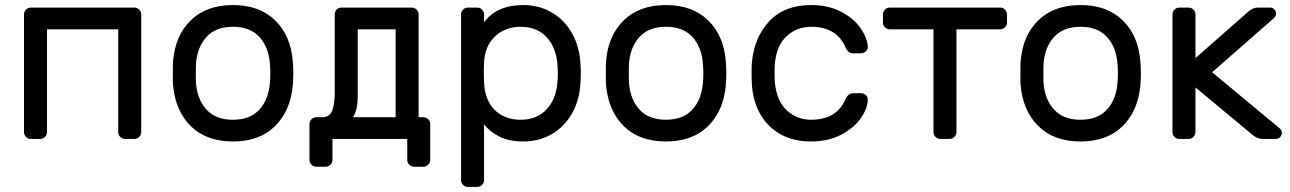

<svg xmlns="http://www.w3.org/2000/svg" viewBox="-20 -550 5108 760"><path d="M539 -493V-27Q539 -16 531 -8Q523 0 512 0H475Q464 0 456 -8Q448 -16 448 -27V-434H166V-27Q166 -16 158 -8Q150 0 139 0H102Q91 0 83 -8Q75 -16 75 -27V-493Q75 -504 83 -512Q91 -520 102 -520H512Q523 -520 531 -512Q539 -504 539 -493Z M1141 -259Q1141 -235 1139 -213Q1130 -111 1068.5 -50.5Q1007 10 902 10Q797 10 735.5 -50.5Q674 -111 665 -213Q664 -224 664 -259Q664 -296 665 -307Q673 -409 735 -469.5Q797 -530 902 -530Q1007 -530 1069 -469.5Q1131 -409 1139 -307Q1141 -285 1141 -259ZM902 -444Q835 -444 798.5 -405Q762 -366 756 -302Q755 -290 755 -259Q755 -229 756 -218Q762 -154 798.5 -115Q835 -76 902 -76Q969 -76 1005.5 -115Q1042 -154 1048 -218Q1050 -240 1050 -259Q1050 -278 1048 -302Q1042 -366 1005.5 -405Q969 -444 902 -444Z M1331 -520H1610Q1621 -520 1629 -512Q1637 -504 1637 -493V-86H1656Q1667 -86 1675 -78Q1683 -70 1683 -59V83Q1683 94 1675 102Q1667 110 1656 110H1619Q1608 110 1600 102Q1592 94 1592 83V0H1296V83Q1296 94 1288 102Q1280 110 1269 110H1232Q1221 110 1213 102Q1205 94 1205 83V-59Q1205 -70 1213 -78Q1221 -86 1232 -86H1255Q1285 -86 1295 -112Q1305 -138 1305 -185V-493Q1305 -504 1312.5 -512Q1320 -520 1331 -520ZM1396 -434V-169Q1396 -114 1377 -86H1546V-434Z M1896 163Q1896 174 1888 182Q1880 190 1869 190H1832Q1821 190 1813 182Q1805 174 1805 163V-493Q1805 -504 1813 -512Q1821 -520 1832 -520H1869Q1880 -520 1888 -512Q1896 -504 1896 -493V-462Q1947 -530 2051 -530Q2113 -530 2163.5 -501Q2214 -472 2244.5 -418Q2275 -364 2278 -292Q2279 -282 2279 -260Q2279 -237 2278 -227Q2275 -155 2244.5 -101.5Q2214 -48 2164 -19Q2114 10 2051 10Q1995 10 1956.5 -9.5Q1918 -29 1896 -58ZM2041 -76Q2106 -76 2144.5 -118Q2183 -160 2187 -232Q2188 -242 2188 -260Q2188 -278 2187 -288Q2183 -360 2144.5 -402Q2106 -444 2041 -444Q1979 -444 1939 -405.5Q1899 -367 1896 -303L1895 -264L1896 -224Q1899 -154 1938 -115Q1977 -76 2041 -76Z M2855 -259Q2855 -235 2853 -213Q2844 -111 2782.5 -50.5Q2721 10 2616 10Q2511 10 2449.5 -50.5Q2388 -111 2379 -213Q2378 -224 2378 -259Q2378 -296 2379 -307Q2387 -409 2449 -469.5Q2511 -530 2616 -530Q2721 -530 2783 -469.5Q2845 -409 2853 -307Q2855 -285 2855 -259ZM2616 -444Q2549 -444 2512.5 -405Q2476 -366 2470 -302Q2469 -290 2469 -259Q2469 -229 2470 -218Q2476 -154 2512.5 -115Q2549 -76 2616 -76Q2683 -76 2719.5 -115Q2756 -154 2762 -218Q2764 -240 2764 -259Q2764 -278 2762 -302Q2756 -366 2719.5 -405Q2683 -444 2616 -444Z M3325 -154Q3332 -169 3339 -175Q3346 -181 3358 -181H3388Q3399 -181 3407 -173.5Q3415 -166 3415 -156Q3415 -122 3388 -83Q3361 -44 3310 -17Q3259 10 3190 10Q3119 10 3067 -20Q3015 -50 2987 -102.5Q2959 -155 2956 -220Q2955 -232 2955 -266Q2955 -290 2956 -300Q2965 -402 3025 -466Q3085 -530 3190 -530Q3259 -530 3309.5 -503.5Q3360 -477 3386.5 -438.5Q3413 -400 3415 -366Q3416 -355 3407.5 -347Q3399 -339 3388 -339H3358Q3346 -339 3339 -345Q3332 -351 3325 -366Q3290 -444 3190 -444Q3135 -444 3094 -407Q3053 -370 3047 -295Q3046 -284 3046 -259Q3046 -236 3047 -225Q3054 -150 3094.5 -113Q3135 -76 3190 -76Q3290 -76 3325 -154Z M3966 -493V-461Q3966 -450 3958 -442Q3950 -434 3939 -434H3766V-27Q3766 -16 3758 -8Q3750 0 3739 0H3702Q3691 0 3683 -8Q3675 -16 3675 -27V-434H3502Q3491 -434 3483 -442Q3475 -450 3475 -461V-493Q3475 -504 3483 -512Q3491 -520 3502 -520H3939Q3950 -520 3958 -512Q3966 -504 3966 -493Z M4496 -259Q4496 -235 4494 -213Q4485 -111 4423.5 -50.5Q4362 10 4257 10Q4152 10 4090.5 -50.5Q4029 -111 4020 -213Q4019 -224 4019 -259Q4019 -296 4020 -307Q4028 -409 4090 -469.5Q4152 -530 4257 -530Q4362 -530 4424 -469.5Q4486 -409 4494 -307Q4496 -285 4496 -259ZM4257 -444Q4190 -444 4153.5 -405Q4117 -366 4111 -302Q4110 -290 4110 -259Q4110 -229 4111 -218Q4117 -154 4153.5 -115Q4190 -76 4257 -76Q4324 -76 4360.5 -115Q4397 -154 4403 -218Q4405 -240 4405 -259Q4405 -278 4403 -302Q4397 -366 4360.5 -405Q4324 -444 4257 -444Z M4920 -503Q4939 -520 4959 -520H5007Q5017 -520 5024 -513Q5031 -506 5031 -496Q5031 -485 5020 -476L4778 -264L5044 -43Q5054 -35 5054 -24Q5054 -14 5047 -7Q5040 0 5030 0H4978Q4957 0 4937 -17L4712 -204V-27Q4712 -16 4704 -8Q4696 0 4685 0H4648Q4637 0 4629 -8Q4621 -16 4621 -27V-493Q4621 -504 4629 -512Q4637 -520 4648 -520H4685Q4696 -520 4704 -512Q4712 -504 4712 -493V-320Z"/></svg>

Font: Rubik
Style: Regular
Weight: 400
Designer: Hubert & Fischer
Foundry: Hubert & Fischer
Version: Version 1.100